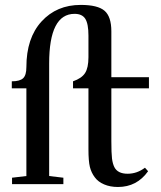

<svg xmlns="http://www.w3.org/2000/svg" viewBox="-20 -746 653 778"><path d="M28.8 0V-25.9L86.9 -32.7V-388.2H27.8V-416.5Q60.5 -416.5 73.7 -429Q86.9 -441.4 86.9 -474.1Q86.9 -591.8 148.2 -658.9Q209.5 -726.1 307.1 -726.1Q376 -726.1 403.6 -702.4Q431.2 -678.7 431.2 -619.1V-433.1H583.5V-388.2H431.2V-174.8Q431.2 -125.5 433.8 -104Q436.5 -82.5 443.4 -68.8Q457 -42 497.1 -42Q535.2 -42 567.4 -66.4L580.1 -52.2Q534.7 11.7 458 11.7Q426.3 11.7 401.9 1.2Q377.4 -9.3 364.3 -27.3Q350.1 -45.9 344.2 -69.6Q338.4 -93.3 338.4 -141.1V-388.2H275.9V-416.5Q311 -428.7 324.7 -450Q338.4 -471.2 338.4 -514.2V-601.6Q338.4 -649.4 325.7 -669.7Q313 -689.9 282.2 -689.9Q179.2 -689.9 179.2 -488.8V-32.7L236.8 -25.9V0Z"/></svg>

Font: Elstob Medium
Style: Regular
Weight: 500
Designer: Peter S. Baker
Version: Version 1.015